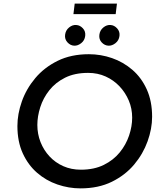

<svg xmlns="http://www.w3.org/2000/svg" viewBox="-20 -1032 897 1059"><path d="M424 7Q359 7 296.5 -14.5Q234 -36 184.5 -79Q135 -122 105.5 -186.5Q76 -251 76 -337Q76 -403 100.5 -472.5Q125 -542 174.5 -601Q224 -660 298 -696.5Q372 -733 470 -733Q536 -733 598 -711.5Q660 -690 710 -647Q760 -604 789.5 -539Q819 -474 819 -388Q819 -322 794 -252.5Q769 -183 720 -124.5Q671 -66 597 -29.5Q523 7 424 7ZM426 -96Q499 -96 552.5 -122.5Q606 -149 640.5 -191.5Q675 -234 692 -284.5Q709 -335 709 -383Q709 -433 690.5 -477Q672 -521 639.5 -555.5Q607 -590 563 -610Q519 -630 466 -630Q392 -630 339 -603.5Q286 -577 252 -534Q218 -491 202 -440.5Q186 -390 186 -343Q186 -293 203.5 -248.5Q221 -204 253 -169.5Q285 -135 329 -115.5Q373 -96 426 -96ZM339 -840Q342 -865 361 -880.5Q380 -896 401 -894Q421 -893 437 -876Q453 -859 450 -834Q447 -809 428 -794Q409 -779 389 -780Q368 -781 352 -798.5Q336 -816 339 -840ZM528 -840Q531 -865 550 -880.5Q569 -896 590 -894Q610 -893 626 -875.5Q642 -858 639 -834Q636 -809 617 -794Q598 -779 578 -780Q557 -781 541 -798Q525 -815 528 -840ZM392 -1012H625L618 -954H385Z"/></svg>

Font: Josefin Sans Thin Medium
Style: Italic
Weight: 500
Italic angle: -7°
Version: Version 2.000